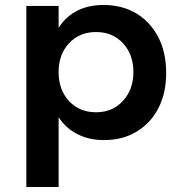

<svg xmlns="http://www.w3.org/2000/svg" viewBox="-20 -559 721 773"><path d="M529 -505C490 -528 446 -539 396 -539C356 -539 321 -531 291 -516C260 -500 235 -477 216 -447V-535H86V194H216V-87C236 -57 261 -34 292 -19C323 -3 358 5 398 5C448 5 492 -6 530 -29C568 -52 597 -83 618 -124C639 -165 649 -212 649 -265C649 -319 639 -367 618 -408C597 -449 567 -482 529 -505ZM475 -153C447 -122 411 -107 367 -107C322 -107 286 -122 258 -152C230 -182 216 -221 216 -269C216 -316 230 -355 258 -385C286 -415 322 -430 367 -430C411 -430 447 -415 475 -385C503 -355 517 -316 517 -269C517 -222 503 -183 475 -153Z"/></svg>

Font: Argentum Sans Medium
Style: Regular
Weight: 500
Designer: Julieta Ulanovsky
Foundry: Julieta Ulanovsky
Version: Version 5.001;January 29, 2019;FontCreator 11.5.0.2425 64-bi